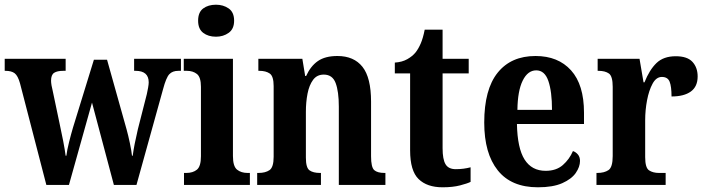

<svg xmlns="http://www.w3.org/2000/svg" viewBox="-23 -786 2999 816"><path d="M62 -432Q53 -464 39.5 -474.5Q26 -485 0 -485H-3V-536H256V-485H246Q220 -485 207 -476.5Q194 -468 194 -443Q194 -435 196 -423Q198 -411 201 -400L230 -262Q238 -226 245.5 -187Q253 -148 256 -124H259Q262 -148 270.5 -182Q279 -216 287 -243L376 -532H432L515 -236Q522 -211 529 -177.5Q536 -144 538 -124H541Q544 -147 549.5 -175Q555 -203 563 -237L601 -386Q604 -399 606.5 -413.5Q609 -428 609 -436Q609 -485 553 -485H547V-536H746V-485H735Q710 -485 696.5 -470.5Q683 -456 670 -407L557 0H461L368 -350L270 0H174Z M895 -630Q862 -630 840.5 -646.5Q819 -663 819 -698Q819 -734 840.5 -750Q862 -766 895 -766Q926 -766 949 -750Q972 -734 972 -698Q972 -663 949 -646.5Q926 -630 895 -630ZM759 0V-51H769Q797 -51 814 -65Q831 -79 831 -122V-417Q831 -458 814 -471.5Q797 -485 771 -485H758V-536H967V-123Q967 -79 984.5 -65Q1002 -51 1029 -51H1039V0Z M1070 0V-51H1076Q1105 -51 1122.5 -63Q1140 -75 1140 -120V-420Q1140 -462 1123.5 -473.5Q1107 -485 1079 -485H1075V-536H1262L1274 -463H1278Q1297 -505 1328 -526.5Q1359 -548 1411 -548Q1481 -548 1517.5 -502Q1554 -456 1554 -354V-122Q1554 -75 1567.5 -63Q1581 -51 1611 -51H1615V0H1417V-333Q1417 -397 1403.5 -433Q1390 -469 1353 -469Q1324 -469 1307.5 -446.5Q1291 -424 1284 -388Q1277 -352 1277 -311V-116Q1277 -73 1292.5 -62Q1308 -51 1337 -51H1341V0Z M1858 10Q1792 10 1756 -25Q1720 -60 1720 -147V-474H1655V-520Q1686 -522 1708 -534.5Q1730 -547 1743 -563Q1755 -578 1765 -601Q1775 -624 1782 -660H1858V-536H1969V-474H1858V-156Q1858 -109 1870.5 -88Q1883 -67 1914 -67Q1947 -67 1977 -75V-13Q1963 -6 1932 2Q1901 10 1858 10Z M2263 10Q2150 10 2092.5 -62Q2035 -134 2035 -265Q2035 -406 2092 -477Q2149 -548 2253 -548Q2349 -548 2404 -487Q2459 -426 2459 -307V-259H2174Q2176 -156 2206.5 -108Q2237 -60 2296 -60Q2341 -60 2369 -84.5Q2397 -109 2412 -144Q2424 -140 2433 -129.5Q2442 -119 2442 -102Q2442 -77 2424 -51Q2406 -25 2366.5 -7.5Q2327 10 2263 10ZM2323 -319Q2323 -397 2307.5 -442Q2292 -487 2256 -487Q2220 -487 2198.5 -443.5Q2177 -400 2176 -319Z M2512 0V-51H2516Q2545 -51 2563 -63Q2581 -75 2581 -123V-417Q2581 -462 2565 -473.5Q2549 -485 2520 -485H2517V-536H2695L2712 -436H2716Q2737 -489 2767 -518Q2797 -547 2849 -547Q2898 -547 2920 -523Q2942 -499 2942 -461Q2942 -418 2913 -397Q2884 -376 2831 -376Q2831 -418 2823 -438.5Q2815 -459 2790 -459Q2766 -459 2750.5 -430.5Q2735 -402 2727 -360Q2719 -318 2719 -275V-118Q2719 -73 2735.5 -62Q2752 -51 2778 -51H2806V0Z"/></svg>

Font: Noto Serif Hebrew Condensed
Style: Bold
Weight: 700
Width: 3
Designer: Monotype Design Team
Foundry: Monotype Imaging Inc.
Version: Version 2.004; ttfautohint (v1.8.4.7-5d5b)